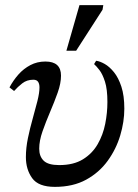

<svg xmlns="http://www.w3.org/2000/svg" viewBox="-20 -719 539 749"><path d="M194 10Q130 10 105.5 -24Q81 -58 81 -106Q81 -142 89 -180.5Q97 -219 107.5 -256Q118 -293 126 -325Q134 -357 134 -378Q134 -392 128.5 -400Q123 -408 110 -408Q85 -408 67 -394Q49 -380 35 -364L17 -378Q32 -406 52 -428.5Q72 -451 98.5 -465Q125 -479 157 -479Q218 -479 218 -424Q218 -394 205 -357.5Q192 -321 175.5 -282.5Q159 -244 146 -207Q133 -170 133 -139Q133 -109 150.5 -92Q168 -75 211 -75Q267 -75 303.5 -97.5Q340 -120 361 -156.5Q382 -193 390.5 -236Q399 -279 399 -321Q399 -371 389.5 -400.5Q380 -430 368 -445.5Q356 -461 347 -469L355 -482Q370 -480 388.5 -469.5Q407 -459 424.5 -437.5Q442 -416 453.5 -381Q465 -346 465 -295Q465 -244 449 -190.5Q433 -137 400 -91.5Q367 -46 316 -18Q265 10 194 10ZM277 -521H239L290 -699H383L380 -681Z"/></svg>

Font: STIX Two Text
Style: Italic
Weight: 400
Italic angle: -12°
Designer: Ross Mills, John Hudson & Paul Hanslow, Tiro Typeworks Ltd; with prior portions MicroPress Inc. and Coen Hoffman, Elsevi
Foundry: Tiro Typeworks Ltd
Version: Version 2.13 b171